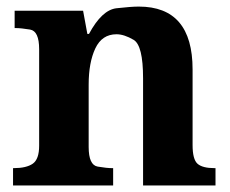

<svg xmlns="http://www.w3.org/2000/svg" viewBox="-20 -569 707 589"><path d="M405.8 -548.8Q570.8 -548.8 570.8 -356V-124Q570.8 -80.1 585.9 -66.7Q601.1 -53.2 638.2 -53.2H641.1V0H418.9V-329.1Q418.9 -429.7 389.9 -446.8Q360.8 -463.9 337.4 -463.9Q293 -463.9 272.5 -420.7Q252 -377.4 252 -309.1V-118.2Q252 -62.5 279.8 -57.9Q307.6 -53.2 324.2 -53.2H327.1V0H20V-53.2H22Q61 -53.2 80.6 -66.9Q100.1 -80.6 100.1 -122.1V-418Q100.1 -473.6 72.3 -478.3Q44.4 -482.9 27.8 -482.9H24.9V-536.1H234.9L248 -464.8H252.9Q292.5 -538.6 337.4 -543.7Q382.3 -548.8 405.8 -548.8Z"/></svg>

Font: DroidSerif-Bold
Style: Bold
Weight: 700
Foundry: Ascender Corporation
Version: Version 1.00 build 112